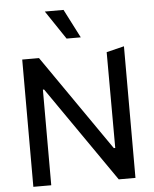

<svg xmlns="http://www.w3.org/2000/svg" viewBox="-63 -1040 876 1093"><g transform="rotate(-5 374.5 -494.0)"><path d="M565.3 -727.3 566.4 -179.7H558.2L178.6 -727.3H82.7V0H185V-546.5H191.8L570.7 0H666.2V-752.1ZM234.7 -988.3 344.8 -824.2H425.8L341.6 -988.3Z"/></g></svg>

Font: Inter 465
Style: Regular
Weight: 400
Designer: Rasmus Andersson
Foundry: rsms
Version: Version 3.019;Glyphs 3.1.2 (3151)